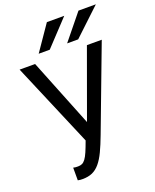

<svg xmlns="http://www.w3.org/2000/svg" viewBox="-171 -836 920 1142"><g transform="rotate(-20 289.5 -265.0)"><path d="M150 210Q142 210 135 209.5Q128 209 120 207V127Q128 129 135 129.5Q142 130 150 130Q165 130 176 125Q187 120 197.5 106Q208 92 219 66.5Q230 41 245 0L20 -530H118L290 -100L446 -530H540L340 0Q319 56 300 96Q281 136 259.5 161.5Q238 187 212 198.5Q186 210 150 210ZM159 -580 269 -740H379L229 -580ZM339 -580 469 -740H579L409 -580Z"/></g></svg>

Font: Golos Text VF
Style: Regular
Weight: 400
Designer: A.Korolkova, Vitaly Kuzmin
Foundry: ParaType Ltd
Version: Version 2.003